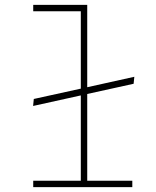

<svg xmlns="http://www.w3.org/2000/svg" viewBox="-20 -770 640 790"><path d="M338.9 -411.1 532.7 -454.1 529.8 -425.3 338.9 -383.3V-26.4H524.4V0H116.7V-26.4H312.5V-377.4L116.2 -334L119.1 -362.8L312.5 -405.3V-723.6H116.7V-750H338.9Z"/></svg>

Font: Roboto Mono Thin
Style: Regular
Weight: 250
Designer: Google
Version: Version 2.000985; 2015; ttfautohint (v1.3)